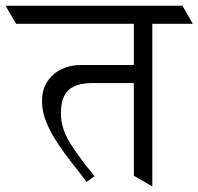

<svg xmlns="http://www.w3.org/2000/svg" viewBox="-62 -665 708 685"><path d="M398.9 -644.5 436 -580.1H-4.9L-42 -644.5ZM588.9 -644.5 626 -580.1H183.6L146.5 -644.5ZM415.5 -38.1V-644.5H481.4V0ZM438 -433.1V-368.7H268.6Q209.5 -368.7 182.4 -343.5Q155.3 -318.4 155.3 -260.7Q155.3 -207 188 -154.8Q220.7 -102.5 275.4 -36.6L247.1 -16.1Q223.1 -47.9 195.6 -82.5Q168 -117.2 143.6 -154.1Q119.1 -190.9 103.5 -228.5Q87.9 -266.1 87.9 -303.7Q87.9 -345.2 106.9 -374Q126 -402.8 157.2 -418Q188.5 -433.1 225.1 -433.1Z"/></svg>

Font: Annapurna SIL
Style: Regular
Weight: 400
Designer: Peter Martin, Annie Olsen
Foundry: SIL International
Version: Version 2.000